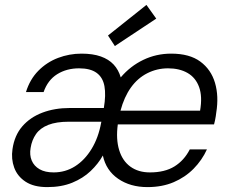

<svg xmlns="http://www.w3.org/2000/svg" viewBox="-20 -752 945 784"><path d="M173 12Q118 12 84.5 -10Q51 -32 38 -67.5Q25 -103 31 -143Q39 -199 71 -236Q103 -273 153 -292Q203 -311 265 -311H404Q413 -364 406.5 -400Q400 -436 374.5 -454.5Q349 -473 303 -473Q252 -473 213.5 -449Q175 -425 158 -376H86Q102 -428 136.5 -463Q171 -498 217 -515.5Q263 -533 313 -533Q359 -533 391.5 -521.5Q424 -510 444 -488.5Q464 -467 473 -436Q512 -482 565 -507.5Q618 -533 679 -533Q754 -533 798 -500.5Q842 -468 858 -413.5Q874 -359 863 -292Q862 -285 861 -277Q860 -269 858 -260.5Q856 -252 854 -244H461Q453 -184 466.5 -139.5Q480 -95 512.5 -71.5Q545 -48 592 -48Q653 -48 692.5 -72.5Q732 -97 755 -142H825Q805 -98 770.5 -63Q736 -28 689 -8Q642 12 582 12Q512 12 462.5 -22Q413 -56 400 -117Q381 -83 350 -53.5Q319 -24 275 -6Q231 12 173 12ZM199 -48Q247 -48 286.5 -73Q326 -98 354 -144Q382 -190 393 -251L394 -255H261Q210 -255 177 -242Q144 -229 127 -204.5Q110 -180 105 -148Q100 -119 109.5 -96.5Q119 -74 141.5 -61Q164 -48 199 -48ZM472 -300H797Q807 -358 793 -396.5Q779 -435 746 -454Q713 -473 666 -473Q621 -473 581.5 -453Q542 -433 514.5 -394.5Q487 -356 472 -300ZM449 -564 421 -607 578 -732 618 -676Z"/></svg>

Font: DM Sans 10pt Light
Style: Italic
Weight: 300
Italic angle: -10°
Version: Version 4.004;gftools[0.9.30]